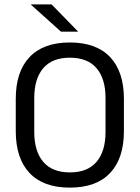

<svg xmlns="http://www.w3.org/2000/svg" viewBox="-20 -845 638 877"><path d="M299 12Q178 12 115 -54.8Q52 -121.5 52 -246V-393.5Q52 -517.5 115 -584.2Q178 -651 299 -651Q420 -651 483 -584.2Q546 -517.5 546 -393.5V-246Q546 -121.5 483 -54.8Q420 12 299 12ZM299 -57.5Q380 -57.5 421 -105.8Q462 -154 462 -242.5V-397Q462 -485.5 421 -533.5Q380 -581.5 299 -581.5Q218.5 -581.5 177.5 -533.5Q136.5 -485.5 136.5 -397V-242.5Q136.5 -154 177.5 -105.8Q218.5 -57.5 299 -57.5ZM121.5 -825H215.5L336 -701.5V-700.5H258.5L121.5 -823.5Z"/></svg>

Font: Anek Devanagari Medium
Style: Regular
Weight: 400
Version: Version 1.003